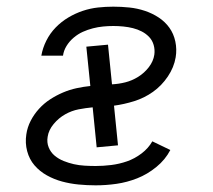

<svg xmlns="http://www.w3.org/2000/svg" viewBox="-20 -548 640 576"><path d="M267 8Q241 8 215.5 5.5Q190 3 166 -3.5Q142 -10 120.5 -22Q99 -34 83.5 -52Q68 -70 61.5 -94.5Q55 -119 59 -145Q62 -166 72 -185.5Q82 -205 97 -221.5Q112 -238 130.5 -250Q149 -262 169 -270.5Q189 -279 210 -283.5Q231 -288 251 -290L239 -408L304 -414L316 -295Q336 -296 356 -301Q376 -306 394.5 -317.5Q413 -329 426.5 -346.5Q440 -364 443 -384Q445 -399 441 -413Q437 -427 427.5 -437Q418 -447 405.5 -453.5Q393 -460 379 -463.5Q365 -467 350 -468.5Q335 -470 320 -470Q305 -470 289.5 -468.5Q274 -467 258.5 -463Q243 -459 228.5 -452.5Q214 -446 201 -435Q188 -424 179.5 -410Q171 -396 169 -381H104Q104 -381 104 -381Q104 -381 104 -381Q108 -404 119 -426Q130 -448 147 -465.5Q164 -483 185 -495.5Q206 -508 228.5 -515.5Q251 -523 274 -525.5Q297 -528 320 -528Q344 -528 368 -525.5Q392 -523 414.5 -515.5Q437 -508 456 -495.5Q475 -483 488 -465Q501 -447 506 -423.5Q511 -400 507 -376Q502 -346 483.5 -318.5Q465 -291 439 -272.5Q413 -254 382.5 -244.5Q352 -235 322 -231L334 -112L270 -106L258 -226Q237 -224 216 -220Q195 -216 175.5 -205Q156 -194 141 -176Q126 -158 123 -138Q120 -121 126 -106Q132 -91 144 -81Q156 -71 171 -65Q186 -59 201.5 -55.5Q217 -52 234 -51Q251 -50 267 -50Q290 -50 314 -53Q338 -56 361 -64Q384 -72 404.5 -87.5Q425 -103 437 -124L491 -98Q476 -69 449 -47Q422 -25 391.5 -13Q361 -1 329.5 3.5Q298 8 267 8Z"/></svg>

Font: Iosevka SS04 Light Extended
Style: Italic
Weight: 300
Width: 7
Italic angle: -9°
Monospace: yes
Designer: Belleve Invis
Foundry: Belleve Invis
Version: Version 19.0.0; ttfautohint (v1.8.4)